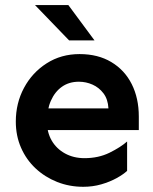

<svg xmlns="http://www.w3.org/2000/svg" viewBox="-20 -718 602 753"><path d="M306.6 14.6Q252 14.6 204.1 -4.4Q156.2 -23.4 119.6 -57.6Q83 -91.8 62.5 -138.7Q42 -185.5 42 -241.2Q42 -313.5 74.2 -373.5Q106.4 -433.6 163.1 -469.7Q219.7 -505.9 292 -505.9Q364.3 -505.9 416.5 -474.6Q468.8 -443.4 496.6 -388.2Q524.4 -333 524.4 -260.7V-208H156.2V-293H405.3Q403.3 -329.1 385.7 -352.1Q368.2 -375 342.8 -386.2Q317.4 -397.5 289.1 -397.5Q251 -397.5 223.1 -377.9Q195.3 -358.4 179.7 -323.2Q164.1 -288.1 164.1 -241.2Q164.1 -199.2 182.6 -167Q201.2 -134.8 234.9 -116.2Q268.6 -97.7 311.5 -97.7Q366.2 -97.7 409.7 -119.1Q453.1 -140.6 478.5 -163.1V-47.9Q463.9 -34.2 437.5 -19.5Q411.1 -4.9 377.4 4.9Q343.8 14.6 306.6 14.6ZM251 -559.6 117.2 -698.2H248L350.6 -559.6Z"/></svg>

Font: Sen
Style: Bold
Weight: 700
Designer: Kosal Sen, Philatype
Foundry: Philatype
Version: Version 2.000;gftools[0.9.31]